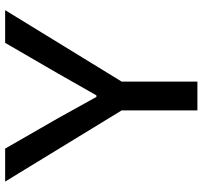

<svg xmlns="http://www.w3.org/2000/svg" viewBox="-40 -728 769 728"><g transform="rotate(-90 344.0 -364.5)"><path d="M289 0V-287L19 -729H144L259 -529L340 -383H346L429 -529L545 -729H669L398 -287V0Z"/></g></svg>

Font: Mona Sans Medium
Style: Regular
Weight: 500
Designer: Deni Anggara
Foundry: GitHub
Version: Version 2.000;Glyphs 3.2.3 (3260)